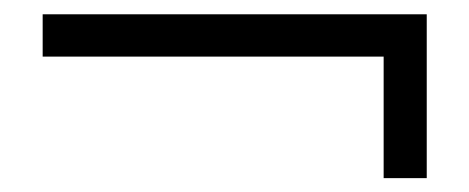

<svg xmlns="http://www.w3.org/2000/svg" viewBox="-20 -440 659 270"><path d="M580.1 -189.5V-419.9H40V-360.4H519.5V-189.5Z"/></svg>

Font: FreeUniversal
Style: BoldItalic
Weight: 700
Italic angle: -11°
Version: Version 1.001